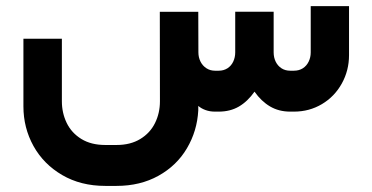

<svg xmlns="http://www.w3.org/2000/svg" viewBox="-20 -368 1228 633"><path d="M701.3 0Q738.8 0 767.6 -16.7Q796.4 -33.5 819.1 -65.8Q841.3 -34.2 870.3 -17.1Q899.3 0 936.7 0H949.1Q999.9 0 1041.4 -24.8Q1082.9 -49.5 1106.8 -92.5Q1130.7 -135.5 1130.7 -186.3V-347.8H1004.4V-195.3Q1004.4 -178.8 997.6 -164.8Q990.8 -150.8 978.3 -142.8Q965.8 -134.9 949.1 -134.9H936.7Q920.4 -134.9 908.1 -142.8Q895.8 -150.8 889 -164.5Q882.2 -178.3 882.2 -195.3V-329.4H755.5V-195.3Q755.5 -178.8 748.9 -164.8Q742.3 -150.8 729.8 -142.8Q717.2 -134.9 701.3 -134.9H688.6Q673 -134.9 660.5 -143Q647.9 -151.2 641 -165Q634.1 -178.8 634.1 -195.3L633.7 -329H506.9L507.3 -34.1Q507.3 4.9 491 37.8Q474.8 70.7 442.4 90.3Q410.1 110 364.2 110H327.1Q280.4 110 248.1 90.1Q215.8 70.2 199.9 37.3Q184 4.4 184 -34.1V-240.4H57.2V-17.3Q57.2 53.4 90.4 113.4Q123.7 173.3 185 209.1Q246.3 244.9 327.1 244.9H364.2Q442.3 244.9 502.4 211.5Q562.6 178.1 596.3 120.9Q630.1 63.7 633.7 -4.3V-18.8Q643.8 -10.1 657.8 -5.1Q671.8 0 688.6 0Z"/></svg>

Font: Arad-VF Thin Dots1
Style: Regular
Weight: 100
Designer: Mohammad Darvishi
Version: Version 1.000;August 30, 2024;FontCreator 15.0.0.2992 64-bit